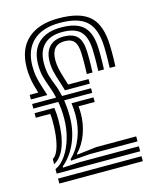

<svg xmlns="http://www.w3.org/2000/svg" viewBox="-120 -891 787 973"><g transform="rotate(-15 273.5 -405.0)"><path d="M69 -52V-75.5Q100.2 -89.5 124.9 -125.2Q149.5 -161 163.8 -210.4Q178 -259.8 178 -314Q178 -339.5 176.1 -361.1Q174.2 -382.8 170.8 -401H40V-425H166Q157.5 -460.8 146.9 -488.6Q136.2 -516.5 128.5 -545Q120.8 -573.5 121 -610.5Q121.5 -683.8 163 -722.9Q204.5 -762 281 -762Q362.8 -762 399.2 -726.2Q435.8 -690.5 438 -608.2Q438.5 -589.2 438.6 -574.2Q438.8 -559.2 438.4 -542.4Q438 -525.5 437 -500H407Q408 -525.8 408.4 -542.6Q408.8 -559.5 408.6 -574Q408.5 -588.5 408 -607.5Q406.2 -677.5 376.8 -707.8Q347.2 -738 281 -738Q218.8 -738 185.1 -705Q151.5 -672 151 -610.2Q150.8 -571 158.8 -543.5Q166.8 -516 177.8 -489.2Q188.8 -462.5 197 -425H349V-401H201.8Q204.5 -383 206.2 -361.5Q208 -340 208 -314Q208 -242.8 182.1 -181.2Q156.2 -119.8 108 -79V-73L198.2 -78H507V-52ZM40 -449V-473H85.2Q78.8 -493 73.1 -514.1Q67.5 -535.2 64.1 -559.1Q60.8 -583 61 -611Q61.8 -707 118.8 -758.5Q175.8 -810 281 -810Q394.2 -810 444.6 -763.5Q495 -717 498 -610Q498.5 -591 498.6 -576Q498.8 -561 498.4 -543.6Q498 -526.2 497 -500H467Q468 -526.5 468.4 -543.8Q468.8 -561 468.6 -575.8Q468.5 -590.5 468 -609.2Q465.5 -704 422 -745Q378.5 -786 281 -786Q190 -786 140.9 -740.6Q91.8 -695.2 91 -610.8Q90.8 -578 96.2 -551.1Q101.8 -524.2 110 -499.8Q118.2 -475.2 126.2 -449ZM218.8 -449Q210.5 -478.8 201.6 -504.9Q192.8 -531 186.8 -556.6Q180.8 -582.2 181 -610Q181.5 -660 207.4 -687Q233.2 -714 281 -714Q331.5 -714 354 -689.1Q376.5 -664.2 378 -606.8Q378.5 -588 378.6 -573.6Q378.8 -559.2 378.4 -542.5Q378 -525.8 377 -500H347Q348 -526.2 348.4 -542.8Q348.8 -559.2 348.6 -573.4Q348.5 -587.5 348 -606Q347 -651 331.4 -670.5Q315.8 -690 281 -690Q211.8 -690 211 -609.8Q211 -587.2 215.5 -565.5Q220 -543.8 227.1 -521.1Q234.2 -498.5 241.8 -473H349V-449ZM69 -101.5V-129Q82.5 -135 93.6 -157.9Q104.8 -180.8 111.4 -219.9Q118 -259 118 -314Q118 -324.5 117.5 -334.1Q117 -343.8 115.8 -353H40V-377H143.5Q145.5 -362.8 146.8 -347.1Q148 -331.5 148 -314Q148 -230.8 127.5 -175.8Q107 -120.8 69 -101.5ZM156 -96.5 155.8 -104.5Q195 -141.5 216.5 -197Q238 -252.5 238 -314Q238 -331.2 236.9 -347Q235.8 -362.8 233.8 -377.2L349 -377V-353H264.5Q265.2 -343.8 265.6 -334Q266 -324.2 266 -314Q266 -261.2 248 -210.6Q230 -160 194.5 -122.8V-117.8L297 -130H507V-104H255.5ZM69 0V-26H507V0Z"/></g></svg>

Font: Big Shoulders Inline Text Thin Black
Style: Regular
Weight: 900
Version: Version 2.002